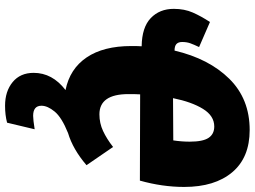

<svg xmlns="http://www.w3.org/2000/svg" viewBox="-144 -611 1007 759"><g transform="rotate(90 359.5 -231.5)"><path d="M353 -282Q352 -266 352 -236Q352 -121 432 -121Q467 -121 498 -135.5Q529 -150 561 -175L633 -70Q570 -16 506 3Q444 28 421 56Q398 84 398 108Q398 141 438 141Q453 141 491 135L465 244Q435 252 398 252Q341 252 304.5 222Q268 192 268 139Q268 65 336 13Q252 -4 207 -70.5Q162 -137 162 -247Q162 -275 163 -288Q88 -289 51.5 -324Q15 -359 15 -415Q15 -457 29.5 -490Q44 -523 67 -558L166 -515Q156 -494 151 -480Q146 -466 146 -448Q146 -433 154 -425.5Q162 -418 180 -418Q212 -554 291.5 -634.5Q371 -715 494 -715Q603 -715 661 -646Q719 -577 719 -456Q719 -370 694 -281ZM368 -412 535 -413Q540 -446 540 -478Q540 -530 525 -552.5Q510 -575 480 -575Q438 -575 410.5 -530.5Q383 -486 368 -412Z"/></g></svg>

Font: Fira Sans Condensed Black
Style: Italic
Weight: 900
Width: 3
Italic angle: -8°
Designer: Carrois Corporate & Edenspiekermann AG
Foundry: Carrois Corporate GbR & Edenspiekermann AG
Version: Version 4.203